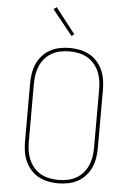

<svg xmlns="http://www.w3.org/2000/svg" viewBox="-63 -1007 726 1061"><g transform="rotate(5 300.0 -476.5)"><path d="M300 8Q272 8 244.5 2.5Q217 -3 192.5 -16Q168 -29 149 -50Q130 -71 118.5 -96.5Q107 -122 102.5 -149.5Q98 -177 98 -205V-530Q98 -558 102.5 -585.5Q107 -613 118.5 -638.5Q130 -664 149 -685Q168 -706 192.5 -719Q217 -732 244.5 -737.5Q272 -743 300 -743Q328 -743 355.5 -737.5Q383 -732 407.5 -719Q432 -706 451 -685Q470 -664 481.5 -638.5Q493 -613 497.5 -585.5Q502 -558 502 -530V-205Q502 -177 497.5 -149.5Q493 -122 481.5 -96.5Q470 -71 451 -50Q432 -29 407.5 -16Q383 -3 355.5 2.5Q328 8 300 8ZM300 -11Q325 -11 350 -16Q375 -21 397 -33Q419 -45 436 -64.5Q453 -84 463 -107Q473 -130 477 -155Q481 -180 481 -205V-530Q481 -555 477 -580Q473 -605 463 -628Q453 -651 436 -670.5Q419 -690 397 -702Q375 -714 350 -719Q325 -724 300 -724Q275 -724 250 -719Q225 -714 203 -702Q181 -690 164 -670.5Q147 -651 137 -628Q127 -605 123 -580Q119 -555 119 -530V-205Q119 -180 123 -155Q127 -130 137 -107Q147 -84 164 -64.5Q181 -45 203 -33Q225 -21 250 -16Q275 -11 300 -11ZM303 -810 191 -949 208 -961 318 -820Z"/></g></svg>

Font: Iosevka HT Thin Extended
Style: Regular
Weight: 100
Width: 7
Monospace: yes
Designer: Belleve Invis
Foundry: Belleve Invis
Version: Version 32.3.0; ttfautohint (v1.8.4)